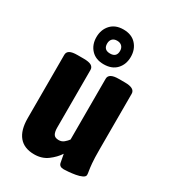

<svg xmlns="http://www.w3.org/2000/svg" viewBox="-185 -846 851 952"><g transform="rotate(30 241.0 -370.0)"><path d="M163 9Q105 9 75.5 -26.5Q46 -62 46 -130V-493Q46 -509 59.5 -517Q73 -525 104 -525H138Q169 -525 182.5 -517Q196 -509 196 -493V-163Q196 -139 203.5 -126Q211 -113 233 -113Q250 -113 262.5 -123.5Q275 -134 283 -145V-493Q283 -525 340 -525H375Q432 -525 432 -493V-174Q432 -124 434.5 -96.5Q437 -69 439.5 -55.5Q442 -42 442 -34Q442 -24 427.5 -17Q413 -10 392.5 -6.5Q372 -3 353.5 -1.5Q335 0 327 0Q302 0 298 -19.5Q294 -39 289 -67Q270 -38 238.5 -14.5Q207 9 163 9ZM237.9 -550Q192 -550 166 -578Q140 -606 140 -649Q140 -692 166 -720.5Q192 -749 237.9 -749Q285 -749 311 -720.5Q337 -692 337 -649Q337 -606 311 -578Q285 -550 237.9 -550ZM239 -612Q276 -612 276 -648.1Q276 -665 266 -675Q256.1 -685 238.5 -685Q221 -685 211.5 -675Q202 -665 202 -648Q202 -612 239 -612Z"/></g></svg>

Font: Asap Condensed VF Beta
Style: Regular
Weight: 400
Designer: Pablo Cosgaya
Foundry: Omnibus-Type
Version: Version 1.008